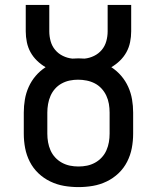

<svg xmlns="http://www.w3.org/2000/svg" viewBox="-20 -755 640 783"><path d="M300 8Q270 8 241 3Q212 -2 185 -15Q158 -28 136.5 -48.5Q115 -69 101.5 -95.5Q88 -122 82.5 -151Q77 -180 77 -210V-296Q77 -323 81.5 -349.5Q86 -376 97 -400.5Q108 -425 125.5 -445.5Q143 -466 166 -481Q147 -492 131 -507.5Q115 -523 104.5 -542Q94 -561 89.5 -583Q85 -605 85 -627V-735H181V-627Q181 -607 186.5 -587Q192 -567 205 -551.5Q218 -536 236.5 -527Q255 -518 275 -516Q281 -516 287.5 -516.5Q294 -517 300 -517Q306 -517 312.5 -516.5Q319 -516 325 -516Q345 -518 363.5 -527Q382 -536 395 -551.5Q408 -567 413.5 -587Q419 -607 419 -627V-735H515V-627Q515 -605 510.5 -583Q506 -561 495.5 -542Q485 -523 469 -507.5Q453 -492 434 -481Q457 -466 474.5 -445.5Q492 -425 503 -400.5Q514 -376 518.5 -349.5Q523 -323 523 -296V-210Q523 -180 517.5 -151Q512 -122 498.5 -95.5Q485 -69 463.5 -48.5Q442 -28 415 -15Q388 -2 359 3Q330 8 300 8ZM300 -76Q318 -76 335 -79.5Q352 -83 367.5 -91.5Q383 -100 395 -113Q407 -126 414 -142Q421 -158 424 -175Q427 -192 427 -210V-296Q427 -314 424 -331.5Q421 -349 413.5 -365Q406 -381 394 -394Q382 -407 366.5 -415Q351 -423 333.5 -426.5Q316 -430 298 -430Q281 -430 264 -426.5Q247 -423 231.5 -414.5Q216 -406 204.5 -393Q193 -380 186 -364Q179 -348 176 -330.5Q173 -313 173 -296V-210Q173 -192 176 -175Q179 -158 186 -142Q193 -126 205 -113Q217 -100 232.5 -91.5Q248 -83 265 -79.5Q282 -76 300 -76Z"/></svg>

Font: Zed Mono Medium Extended
Style: Regular
Weight: 500
Width: 7
Monospace: yes
Designer: Belleve Invis
Foundry: Belleve Invis
Version: Version 1.0.0; ttfautohint (v1.8.4)